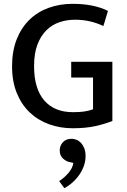

<svg xmlns="http://www.w3.org/2000/svg" viewBox="-20 -660 662 1003"><path d="M360 -640Q470 -640 544 -603L520 -524Q484 -541 447.5 -549Q411 -557 372 -557Q329 -557 290.5 -544Q252 -531 222.5 -502Q193 -473 175.5 -427Q158 -381 158 -314Q158 -197 211 -135.5Q264 -74 361 -74Q395 -74 419.5 -77.5Q444 -81 466 -89V-255H352V-337H567V-28Q527 -12 477 -1Q427 10 360 10Q294 10 236 -11Q178 -32 135 -73Q92 -114 67.5 -174.5Q43 -235 43 -314Q43 -393 67 -454Q91 -515 133.5 -556.5Q176 -598 234 -619Q292 -640 360 -640ZM345 187Q327 184 309.5 168.5Q292 153 292 126Q292 101 308.5 83Q325 65 354 65Q366 65 379 70Q392 75 402.5 86Q413 97 420 114Q427 131 427 156Q427 181 418.5 205.5Q410 230 395 252Q380 274 359.5 292.5Q339 311 316 323L289 286Q316 269 338 243Q360 217 363 191Z"/></svg>

Font: Mukta Vaani Medium
Style: Regular
Weight: 500
Designer: Noopur Datye, Girish Dalvi, Yashodeep Gholap, Pallavi Karambelkar
Foundry: Ek Type
Version: Version 2.538;PS 1.000;hotconv 16.6.51;makeotf.lib2.5.65220;